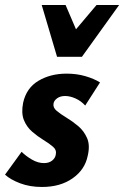

<svg xmlns="http://www.w3.org/2000/svg" viewBox="-26 -731 494 764"><path d="M141 13Q93 13 54.5 -1.5Q16 -16 -6 -36L60 -127Q77 -110 101 -96Q125 -82 149 -82Q169 -82 181.5 -92Q194 -102 196 -116Q200 -134 185 -147Q170 -160 147 -174Q124 -188 102 -207Q80 -226 69 -253.5Q58 -281 66 -322Q79 -381 127 -409.5Q175 -438 239 -438Q279 -438 313.5 -428Q348 -418 372 -403L313 -311Q297 -329 275 -339Q253 -349 233 -349Q214 -349 201.5 -340Q189 -331 187 -319Q184 -303 199.5 -290Q215 -277 239 -262.5Q263 -248 285.5 -229Q308 -210 320.5 -181.5Q333 -153 323 -111Q312 -56 263 -21.5Q214 13 141 13ZM201 -505 244 -576 358 -711H448L300 -505ZM201 -505 140 -711H235L292 -578L300 -505Z"/></svg>

Font: Ysabeau ExtraBold
Style: Italic
Weight: 800
Italic angle: -12°
Designer: Christian Thalmann (Catharsis Fonts)
Version: Version 2.002